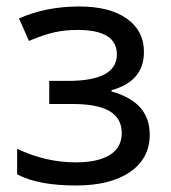

<svg xmlns="http://www.w3.org/2000/svg" viewBox="-20 -566 530 596"><path d="M190.9 -314.9Q342.8 -314.9 342.8 -397Q342.8 -473.1 221.2 -473.1Q182.6 -473.1 149.4 -465.8Q116.2 -458.5 69.8 -439L39.1 -508.8Q122.6 -545.9 226.1 -545.9Q320.3 -545.9 373.5 -508.3Q426.8 -470.7 426.8 -404.8Q426.8 -313.5 326.2 -286.1V-282.2Q387.2 -264.6 416 -231.4Q444.8 -198.2 444.8 -147.9Q444.8 -74.2 383.8 -32.2Q322.8 9.8 215.8 9.8Q97.7 9.8 33.2 -24.9V-104Q122.6 -62 214.8 -62Q283.7 -62 320.8 -85Q357.9 -107.9 357.9 -152.8Q357.9 -198.7 320.3 -220.9Q282.7 -243.2 205.1 -243.2H132.8V-314.9Z"/></svg>

Font: NotoPenekeko
Style: Regular
Weight: 400
Designer: Monotype Design team
Foundry: Monotype Imaging Inc.
Version: Version 1.04